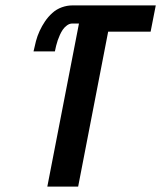

<svg xmlns="http://www.w3.org/2000/svg" viewBox="-20 -690 596 710"><path d="M155 0 272 -603H247Q237 -603 227.5 -596Q218 -589 212 -580Q206 -571 201.5 -561Q197 -551 193.5 -541Q190 -531 187.5 -520.5Q185 -510 183 -500H104Q108 -519 113 -538Q118 -557 126.5 -575.5Q135 -594 146.5 -611Q158 -628 173.5 -642Q189 -656 208.5 -663Q228 -670 247 -670H556L537 -573H380L269 0Z"/></svg>

Font: Lode
Style: Bold Italic
Weight: 700
Italic angle: -11°
Monospace: yes
Designer: Belleve Invis
Foundry: Belleve Invis
Version: Version 29.2.0; ttfautohint (v1.8.3)